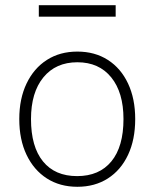

<svg xmlns="http://www.w3.org/2000/svg" viewBox="-20 -710 593 737"><path d="M277 7Q210 7 160 -25Q110 -57 82 -115.5Q54 -174 54 -253Q54 -331 82 -389.5Q110 -448 160 -480Q210 -512 277 -512Q344 -512 394 -480Q444 -448 471.5 -389.5Q499 -331 499 -253Q499 -174 471.5 -115.5Q444 -57 394 -25Q344 7 277 7ZM276 -34Q361 -34 407.5 -90.5Q454 -147 454 -253Q454 -355 407 -413Q360 -471 277 -471Q194 -471 146.5 -413Q99 -355 99 -253Q99 -147 145 -90.5Q191 -34 276 -34ZM129 -646V-690H424V-646Z"/></svg>

Font: Muli ExtraLight
Style: Regular
Weight: 250
Designer: Vernon Adams
Foundry: Vernon Adams
Version: Version 2.100; ttfautohint (v1.8.1.43-b0c9)